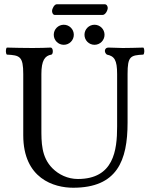

<svg xmlns="http://www.w3.org/2000/svg" viewBox="-20 -870 707 900"><path d="M323 10C529 10 578 -117 578 -295V-523C578 -606 591 -611 652 -614C658 -620 658 -641 652 -647C622 -646 578 -645 555 -645C532 -645 514 -647 488 -647C469.3 -647 466.3 -625 481 -614C516 -607 529 -589 529 -523V-277C529 -165 513 -31 345 -31C297 -31 255 -52 226 -81C173 -134 174 -204 174 -269V-523C174 -586 190 -609 221 -614C230 -616 230.9 -647 217 -647C192 -646 173 -645 132 -645C93 -645 49 -646 12 -647C6 -641 6 -620 12 -614C72.5 -611 89 -606 89 -523V-236C89 -32 234 10 323 10ZM232 -707C232 -681 253 -660 279 -660C305 -660 326 -681 326 -707C326 -733 305 -754 279 -754C253 -754 232 -733 232 -707ZM376 -707C376 -681 397 -660 423 -660C449 -660 470 -681 470 -707C470 -733 449 -754 423 -754C397 -754 376 -733 376 -707ZM461 -800C474 -800 485 -821 485 -833C485 -839 481 -850 471 -850H246C235 -850 224 -830 224 -818C224 -811 228 -800 237 -800Z"/></svg>

Font: Libertinus Math
Style: Regular
Weight: 400
Designer: Philipp H. Poll
Foundry: Khaled Hosny
Version: Version 6.2